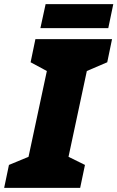

<svg xmlns="http://www.w3.org/2000/svg" viewBox="-56 -902 564 922"><path d="M138 -767H464L488 -882H163ZM-36 0H329L352 -110L273 -149L361 -561L459 -603L482 -714H114L91 -603L169 -561L81 -149L-13 -110Z"/></svg>

Font: Noto Sans UI Black
Style: Italic
Weight: 900
Italic angle: -372°
Designer: Monotype Design Team
Foundry: Monotype Imaging Inc.
Version: Version 1.901